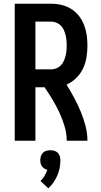

<svg xmlns="http://www.w3.org/2000/svg" viewBox="-20 -755 540 1030"><path d="M59 0V-735H255Q283 -735 310.5 -728.5Q338 -722 362 -707Q386 -692 403.5 -669.5Q421 -647 431 -621Q441 -595 445 -567Q449 -539 449 -511Q449 -479 444 -447.5Q439 -416 425.5 -387.5Q412 -359 389 -336.5Q366 -314 337 -301Q358 -267 377.5 -231Q397 -195 412.5 -157.5Q428 -120 438.5 -80.5Q449 -41 449 0H338Q338 -39 326.5 -77.5Q315 -116 298.5 -151.5Q282 -187 261.5 -221Q241 -255 219 -287H170V0ZM170 -383H255Q269 -383 282.5 -388.5Q296 -394 306 -404Q316 -414 322 -427.5Q328 -441 331.5 -454.5Q335 -468 336.5 -482.5Q338 -497 338 -511Q338 -525 336.5 -539.5Q335 -554 331.5 -568Q328 -582 322 -595Q316 -608 306 -618Q296 -628 282.5 -633.5Q269 -639 255 -639H170ZM239 255 197 216Q210 204 219 188.5Q228 173 234 156Q225 154 217.5 149Q210 144 205 137Q200 130 198 121.5Q196 113 196 104Q196 93 199.5 82.5Q203 72 210.5 64.5Q218 57 228.5 54Q239 51 250 51Q261 51 271.5 54Q282 57 289.5 64.5Q297 72 300.5 82.5Q304 93 304 104Q304 125 300 146Q296 167 287.5 186.5Q279 206 267 223.5Q255 241 239 255Z"/></svg>

Font: Iosevka Curly
Style: Bold
Weight: 700
Monospace: yes
Designer: Belleve Invis
Foundry: Belleve Invis
Version: Version 22.1.2; ttfautohint (v1.8.4)